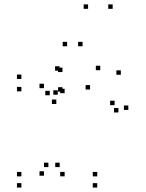

<svg xmlns="http://www.w3.org/2000/svg" viewBox="-20 -836 660 866"><path d="M418.5 10V-10H398.5V10ZM418.5 -40.5V-60.5H398.5V-40.5ZM249.2 -82.3V-102.3H229.2V-82.3ZM271.5 -40.7V-60.7H251.5V-40.7ZM271.5 -415.7V-435.7H251.5V-415.7ZM261.8 -422.7V-442.7H241.8V-422.7ZM261.8 -511V-531H241.8V-511ZM248.5 -517.2V-537.2H228.5V-517.2ZM76.5 -479.7V-499.7H56.5V-479.7ZM76.5 -424V-444H56.5V-424ZM204.3 -406.3V-426.3H184.3V-406.3ZM178.2 -438.3V-458.3H158.2V-438.3ZM178.2 -43.5V-63.5H158.2V-43.5ZM198.3 -82.3V-102.3H178.3V-82.3ZM76.5 -40.5V-60.5H56.5V-40.5ZM76.5 10V-10H56.5V10ZM558.8 -340.2V-360.2H538.8V-340.2ZM525 -498.7V-518.7H505V-498.7ZM432.3 -519.5V-539.5H412.3V-519.5ZM240.5 -408.8V-428.8H220.5V-408.8ZM234 -367V-387H214V-367ZM386.2 -432.2V-452.2H366.2V-432.2ZM496.8 -361.7V-381.7H476.8V-361.7ZM514.2 -328.7V-348.7H494.2V-328.7ZM282.8 -627.2V-647.2H262.8V-627.2ZM377.3 -796.2V-816.2H357.3V-796.2ZM488.2 -796.2V-816.2H468.2V-796.2ZM352.3 -627.2V-647.2H332.3V-627.2Z"/></svg>

Font: Monaspace Xenon Dots Var
Style: Regular
Weight: 400
Designer: Riley Cran and the Lettermatic Team
Version: Version 1.100 (Monaspace Xenon Dots)